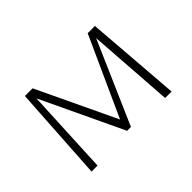

<svg xmlns="http://www.w3.org/2000/svg" viewBox="-88 -672 882 882"><g transform="rotate(-45 353.0 -231.0)"><path d="M571 0 540 -441 553 -445 366 -17H341L137 -448L146 -462H172L365 -55H345L530 -462H577L613 0ZM93 0 122 -462H154L132 0Z"/></g></svg>

Font: Ysabeau SC ExtraLight
Style: Regular
Weight: 250
Designer: Christian Thalmann (Catharsis Fonts)
Version: Version 2.001;gftools[0.9.30]; featfreeze: smcp